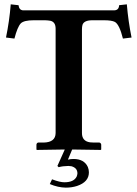

<svg xmlns="http://www.w3.org/2000/svg" viewBox="-20 -693 637 890"><path d="M296.9 76.2Q270.5 76.7 252 82L246.1 76.2L280.3 0Q151.4 2 150.9 2L148.9 0V-22.9Q150.4 -31.2 157.2 -32.2H183.1Q237.3 -33.7 237.8 -76.2V-560.1Q237.8 -591.3 213.4 -596.7Q203.1 -598.6 189 -599.1H136.2Q90.8 -599.1 76.2 -584.5Q60.5 -567.4 46.9 -514.2L7.8 -519Q23.4 -594.2 29.8 -672.9L65.9 -668.9Q68.4 -646.5 86.9 -645H509.8Q531.2 -646 532.2 -668.9L567.9 -672.9Q574.7 -593.3 589.8 -519L549.8 -514.2Q533.7 -579.1 512.7 -591.3Q498 -599.1 461.9 -599.1H408.2Q369.1 -599.1 362.3 -577.6Q359.9 -568.8 359.9 -557.1V-76.2Q359.9 -38.6 397.5 -33.2Q405.8 -32.2 415 -32.2H440.9Q447.8 -30.3 449.2 -22.9V0L446.8 2Q445.8 2 314.5 0L294.9 46.9Q307.6 43.9 320.8 43.9Q370.1 43.9 387.2 81.1Q392.1 93.3 392.1 106Q392.1 150.4 337.4 168.9Q313 176.8 285.2 176.8Q249 176.3 210.9 160.2L221.2 138.2Q258.8 152.3 278.8 151.9Q322.3 151.9 335.4 125.5Q338.4 118.2 338.9 110.8Q338.9 85.4 311 77.6Q303.7 76.2 296.9 76.2Z"/></svg>

Font: Linux Libertine O
Style: Semibold
Weight: 700
Designer: Philipp H. Poll
Foundry: Philipp H. Poll
Version: Version 5.0.0